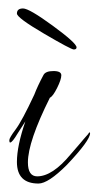

<svg xmlns="http://www.w3.org/2000/svg" viewBox="-20 -450 233 454"><path d="M191 -137Q193 -137 193 -135Q193 -118 138 -60Q94 -16 71 -16Q20 -16 20 -67Q20 -105 40 -163L22 -135Q9 -113 4 -113Q2 -113 2 -118.5Q2 -124 17 -144Q32 -164 61 -226Q69 -247 83 -273Q88 -282 106.5 -282Q125 -282 125 -272Q125 -262 115 -242Q105 -222 98 -219Q46 -115 46 -66Q46 -33 68 -33Q104 -33 147 -85Q165 -106 169 -110.5Q173 -115 177 -120Q181 -125 184 -128Q189 -133 191 -137ZM161 -338Q161 -333 154.5 -333Q148 -333 84 -370.5Q20 -408 20 -418Q20 -430 34.5 -430Q49 -430 105 -389Q161 -348 161 -338Z"/></svg>

Font: Ruthie
Style: Regular
Weight: 400
Designer: Robert E. Leuschke
Foundry: Robert E. Leuschke
Version: Version 1.003